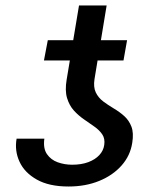

<svg xmlns="http://www.w3.org/2000/svg" viewBox="-20 -676 583 706"><path d="M363.3 -143.1Q366.7 -166 356 -181.9Q345.2 -197.8 327.1 -210.4Q309.1 -223.1 288.8 -237.1Q268.6 -251 251.7 -269.5Q234.9 -288.1 226.6 -315.4Q218.3 -342.8 225.1 -383.3L270.5 -655.8H372.1L327.6 -385.7Q322.8 -355.5 332.3 -335.9Q341.8 -316.4 359.6 -303Q377.4 -289.6 398.2 -277.3Q418.9 -265.1 436.5 -249.5Q454.1 -233.9 463.1 -210.7Q472.2 -187.5 466.3 -150.9Q459 -103.5 427 -67.4Q395 -31.2 344.7 -10.7Q294.4 9.8 231.9 9.8Q160.6 9.8 115.5 -15.6Q70.3 -41 51.8 -81.3Q33.2 -121.6 41 -166H143.1Q138.2 -130.4 152.6 -109.4Q167 -88.4 192.1 -79.3Q217.3 -70.3 245.1 -70.3Q279.3 -70.3 304.7 -79.8Q330.1 -89.4 345.2 -105.7Q360.4 -122.1 363.3 -143.1ZM447.3 -528.3 434.1 -453.6H141.6L155.8 -528.3Z"/></svg>

Font: Adwaita Sans
Style: Italic
Weight: 400
Italic angle: -9.39999°
Designer: Rasmus Andersson
Foundry: rsms
Version: Version 4.001;git-9221beed3